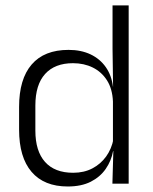

<svg xmlns="http://www.w3.org/2000/svg" viewBox="-20 -683 570 714"><path d="M232 10.5Q144 10.5 97.5 -43.8Q51 -98 51 -201V-285.5Q51 -389 97.8 -443.2Q144.5 -497.5 235 -497.5Q281.5 -497.5 316.8 -480.8Q352 -464 373.5 -433.2Q395 -402.5 400 -361H420L400 -305.5Q398 -352.5 378 -384Q358 -415.5 325.2 -431.8Q292.5 -448 251.5 -448Q184 -448 147.8 -408Q111.5 -368 111.5 -290.5V-197.5Q111.5 -121 147.5 -80.8Q183.5 -40.5 252 -40.5Q292.5 -40.5 323.5 -56.8Q354.5 -73 374.8 -101.2Q395 -129.5 402 -166L418 -121H400.5Q394 -85 373.2 -55Q352.5 -25 317.5 -7.2Q282.5 10.5 232 10.5ZM398 0 401.5 -122 400 -142V-347.5L400.5 -362L398.5 -500.5V-663H458.5V0Z"/></svg>

Font: Anek Odia Light
Style: Regular
Weight: 300
Designer: Yesha Goshar & Mahesh Sahu (Odia), Yesha Goshar (Latin)
Foundry: Ek Type
Version: Version 1.003